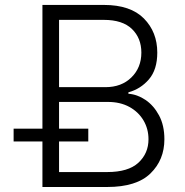

<svg xmlns="http://www.w3.org/2000/svg" viewBox="-20 -747 740 767"><path d="M149.5 0V-727.3H394.9Q501.4 -727.3 554.9 -673.1Q608.3 -619 608.3 -536.9Q608.3 -468.8 574.9 -430Q541.5 -391.3 492.9 -378.2V-372.5Q528.4 -370 561.3 -347.8Q594.1 -325.6 615.4 -285.9Q636.7 -246.1 636.7 -190.7Q636.7 -108.3 581.1 -54.2Q525.6 0 408.4 0ZM215.9 -59.7H408.4Q492.5 -59.7 532.8 -96.9Q573.2 -134.2 573.2 -190.7Q573.2 -232.2 553.1 -266.2Q533 -300.1 496.6 -320Q460.2 -339.8 411.2 -339.8H215.9ZM215.9 -398.8H400.9Q465.6 -398.8 505.1 -437.9Q544.7 -476.9 544.7 -536.9Q544.7 -594.8 507.1 -631.2Q469.5 -667.6 394.9 -667.6H215.9ZM34.4 -181.8V-233H332.7V-181.8Z"/></svg>

Font: Inter Zeller Light
Style: Regular
Weight: 300
Designer: Rasmus Andersson; Joe Bland
Foundry: zeller
Version: Version 3.015;git-dec3a8cb1